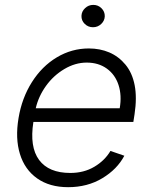

<svg xmlns="http://www.w3.org/2000/svg" viewBox="-20 -750 621 781"><path d="M257.1 11.4Q181.8 11.4 131.2 -24.3Q80.6 -60 61.1 -123.6Q41.5 -187.1 55.4 -269.5Q68.9 -351.2 109.7 -415.8Q150.6 -480.5 211.1 -516.7Q271.7 -552.9 341.3 -552.9Q386.7 -552.9 424.5 -536.8Q462.4 -520.6 490.1 -487.4Q517.8 -454.2 527.7 -403.8Q537.6 -353.3 527.3 -285.2L522.4 -253.9H115.8Q99.8 -152.3 139 -99.4Q178.3 -46.5 266 -46.5Q321.4 -46.5 363.6 -71.6Q405.9 -96.6 429.3 -136L485.8 -116.5Q456.7 -61.4 396.1 -25Q335.6 11.4 257.1 11.4ZM125.4 -309.7H467Q475.9 -361.9 462.2 -404.1Q448.5 -446.4 414.6 -470.9Q380.7 -495.4 332.7 -495.4Q285.9 -495.4 241.7 -469.1Q197.4 -442.8 167.1 -400.6Q136.7 -358.3 125.4 -309.7ZM358.3 -639.2Q338.4 -639.2 324.6 -652.9Q310.7 -666.5 311.4 -685.7Q312.1 -703.8 326.2 -717Q340.2 -730.1 359.4 -730.1Q379.3 -730.1 392.9 -716.4Q406.6 -702.8 406.2 -683.6Q405.5 -665.5 391.5 -652.3Q377.5 -639.2 358.3 -639.2Z"/></svg>

Font: Karasuma Gothic
Style: Light Italic
Weight: 300
Italic angle: 9.39998°
Designer: Rasmus Andersson / Ryoko Nishizuka
Foundry: rsms
Version: Version 1.00